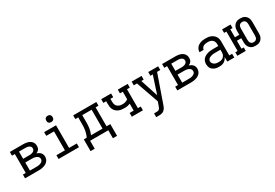

<svg xmlns="http://www.w3.org/2000/svg" viewBox="57 -1897 4686 3276"><g transform="rotate(-30 2400.0 -259.0)"><path d="M39 0V-74H95V-446H39V-520H303Q325 -520 347.5 -517.5Q370 -515 391 -508.5Q412 -502 431.5 -490Q451 -478 465 -461Q479 -444 485.5 -422.5Q492 -401 492 -378Q492 -361 488 -344Q484 -327 474 -313Q464 -299 450 -289Q436 -279 421 -272Q441 -265 459.5 -254.5Q478 -244 492.5 -228.5Q507 -213 514 -192.5Q521 -172 521 -151Q521 -126 512.5 -102Q504 -78 487 -60Q470 -42 447.5 -30Q425 -18 401 -11.5Q377 -5 352.5 -2.5Q328 0 303 0ZM177 -305H303Q315 -305 327 -306.5Q339 -308 350.5 -311Q362 -314 373 -319.5Q384 -325 392.5 -333.5Q401 -342 405.5 -353.5Q410 -365 410 -377Q410 -389 405.5 -400.5Q401 -412 392.5 -420Q384 -428 373 -433.5Q362 -439 350.5 -442Q339 -445 327 -446Q315 -447 303 -447H177ZM177 -73H303Q318 -73 332.5 -74Q347 -75 361 -78Q375 -81 389 -86.5Q403 -92 414.5 -101Q426 -110 432.5 -123.5Q439 -137 439 -152Q439 -167 432.5 -180.5Q426 -194 414.5 -203.5Q403 -213 389.5 -218.5Q376 -224 361.5 -227Q347 -230 332.5 -231Q318 -232 303 -232H177Z M699 0V-74H867V-447H715V-520H949V-74H1101V0ZM906 -608Q893 -608 881 -611.5Q869 -615 860 -624Q851 -633 847.5 -645Q844 -657 844 -670Q844 -683 847.5 -695Q851 -707 860 -716Q869 -725 881 -729Q893 -733 906 -733Q919 -733 931 -729Q943 -725 952 -716Q961 -707 965 -695Q969 -683 969 -670Q969 -657 965 -645Q961 -633 952 -624Q943 -615 931 -611.5Q919 -608 906 -608Z M1239 157V-74H1295Q1310 -102 1320 -133Q1330 -164 1335.5 -196Q1341 -228 1342.5 -260.5Q1344 -293 1344 -325V-447H1287V-520H1743V-447H1687V-74H1761V157H1679V0H1321V157ZM1381 -74H1608V-446H1423V-325Q1423 -293 1422 -261Q1421 -229 1416.5 -197Q1412 -165 1403 -134Q1394 -103 1381 -74Z M2142 0V-74H2222V-211Q2197 -200 2170.5 -194.5Q2144 -189 2117 -189Q2087 -189 2057 -192.5Q2027 -196 1999.5 -207Q1972 -218 1949.5 -238.5Q1927 -259 1914 -286Q1901 -313 1898 -342.5Q1895 -372 1895 -402V-447H1839V-520H2034V-447H1978V-402Q1978 -383 1980 -364Q1982 -345 1989.5 -328Q1997 -311 2011 -297.5Q2025 -284 2042.5 -276Q2060 -268 2079 -265.5Q2098 -263 2117 -263Q2145 -263 2172 -271.5Q2199 -280 2222 -297V-446H2166V-520H2361V-447H2305V-74H2361V0Z M2499 215V141H2548Q2563 141 2577 138Q2591 135 2601.5 125Q2612 115 2617.5 102Q2623 89 2628 76V75H2629L2657 -6L2502 -447H2439V-520H2634V-447H2587L2700 -101L2813 -446H2766V-520H2961V-447H2898L2707 99Q2701 116 2694 132.5Q2687 149 2676 163.5Q2665 178 2650.5 189Q2636 200 2619 206Q2602 212 2584 213.5Q2566 215 2548 215Z M3039 0V-74H3095V-446H3039V-520H3303Q3325 -520 3347.5 -517.5Q3370 -515 3391 -508.5Q3412 -502 3431.5 -490Q3451 -478 3465 -461Q3479 -444 3485.5 -422.5Q3492 -401 3492 -378Q3492 -361 3488 -344Q3484 -327 3474 -313Q3464 -299 3450 -289Q3436 -279 3421 -272Q3441 -265 3459.5 -254.5Q3478 -244 3492.5 -228.5Q3507 -213 3514 -192.5Q3521 -172 3521 -151Q3521 -126 3512.5 -102Q3504 -78 3487 -60Q3470 -42 3447.5 -30Q3425 -18 3401 -11.5Q3377 -5 3352.5 -2.5Q3328 0 3303 0ZM3177 -305H3303Q3315 -305 3327 -306.5Q3339 -308 3350.5 -311Q3362 -314 3373 -319.5Q3384 -325 3392.5 -333.5Q3401 -342 3405.5 -353.5Q3410 -365 3410 -377Q3410 -389 3405.5 -400.5Q3401 -412 3392.5 -420Q3384 -428 3373 -433.5Q3362 -439 3350.5 -442Q3339 -445 3327 -446Q3315 -447 3303 -447H3177ZM3177 -73H3303Q3318 -73 3332.5 -74Q3347 -75 3361 -78Q3375 -81 3389 -86.5Q3403 -92 3414.5 -101Q3426 -110 3432.5 -123.5Q3439 -137 3439 -152Q3439 -167 3432.5 -180.5Q3426 -194 3414.5 -203.5Q3403 -213 3389.5 -218.5Q3376 -224 3361.5 -227Q3347 -230 3332.5 -231Q3318 -232 3303 -232H3177Z M3863 8Q3841 8 3819 5Q3797 2 3777 -6Q3757 -14 3739 -27Q3721 -40 3709 -58.5Q3697 -77 3692 -98.5Q3687 -120 3687 -142Q3687 -169 3695.5 -195Q3704 -221 3722 -241Q3740 -261 3764 -274Q3788 -287 3814 -294.5Q3840 -302 3867 -304.5Q3894 -307 3920 -307H4023V-347Q4023 -370 4014 -392.5Q4005 -415 3986.5 -429.5Q3968 -444 3945 -449.5Q3922 -455 3899 -455Q3878 -455 3857.5 -452Q3837 -449 3819 -440Q3801 -431 3788 -413.5Q3775 -396 3775 -376V-375H3693V-377Q3693 -401 3701.5 -424Q3710 -447 3725 -465Q3740 -483 3761 -495.5Q3782 -508 3804.5 -515.5Q3827 -523 3851 -525.5Q3875 -528 3899 -528Q3925 -528 3951 -524.5Q3977 -521 4001 -511Q4025 -501 4045.5 -484.5Q4066 -468 4080 -446Q4094 -424 4099.5 -398.5Q4105 -373 4105 -347V-74H4161V0H4023V-91Q4013 -68 3997 -48Q3981 -28 3959.5 -15Q3938 -2 3913 3Q3888 8 3863 8ZM3895 -65Q3912 -65 3929 -68Q3946 -71 3961 -78Q3976 -85 3988.5 -97Q4001 -109 4009 -124Q4017 -139 4020 -155.5Q4023 -172 4023 -189V-234H3921Q3904 -234 3888 -233Q3872 -232 3856.5 -228.5Q3841 -225 3825.5 -219.5Q3810 -214 3797 -205Q3784 -196 3776.5 -181Q3769 -166 3769 -150Q3769 -129 3781.5 -110.5Q3794 -92 3812.5 -82Q3831 -72 3852.5 -68.5Q3874 -65 3895 -65Z M4580 8Q4560 8 4539.5 4.5Q4519 1 4501 -8.5Q4483 -18 4468.5 -33.5Q4454 -49 4445 -67.5Q4436 -86 4432.5 -106Q4429 -126 4429 -147V-226H4343V-69H4387V0H4221V-69H4266V-451H4221V-520H4387V-451H4343V-294H4429V-373Q4429 -394 4432.5 -414Q4436 -434 4445 -452.5Q4454 -471 4468.5 -486.5Q4483 -502 4501 -511.5Q4519 -521 4539.5 -524.5Q4560 -528 4580 -528Q4601 -528 4621.5 -524.5Q4642 -521 4660 -511.5Q4678 -502 4692.5 -486.5Q4707 -471 4716 -452.5Q4725 -434 4728.5 -414Q4732 -394 4732 -373V-147Q4732 -126 4728.5 -106Q4725 -86 4716 -67.5Q4707 -49 4692.5 -33.5Q4678 -18 4660 -8.5Q4642 1 4621.5 4.5Q4601 8 4580 8ZM4580 -61Q4597 -61 4612 -67Q4627 -73 4637 -86Q4647 -99 4650.5 -115Q4654 -131 4654 -147V-373Q4654 -389 4650.5 -405Q4647 -421 4637 -434Q4627 -447 4612 -453Q4597 -459 4580 -459Q4564 -459 4548.5 -453Q4533 -447 4523.5 -434Q4514 -421 4510 -405Q4506 -389 4506 -373V-147Q4506 -131 4510 -115Q4514 -99 4523.5 -86Q4533 -73 4548.5 -67Q4564 -61 4580 -61Z"/></g></svg>

Font: Iosevka HT Extended
Style: Regular
Weight: 400
Width: 7
Monospace: yes
Designer: Belleve Invis
Foundry: Belleve Invis
Version: Version 32.3.0; ttfautohint (v1.8.4)